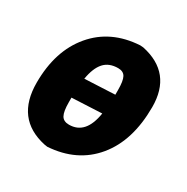

<svg xmlns="http://www.w3.org/2000/svg" viewBox="-120 -583 682 699"><g transform="rotate(30 221.0 -233.5)"><path d="M276 -478 289 -477Q426 -448 426 -305Q426 -164 357 -80.5Q288 3 167 11L154 9Q17 -21 17 -172Q17 -306 86.5 -388.5Q156 -471 276 -478ZM248 -366Q210 -366 189 -342.5Q168 -319 160 -271L287 -277V-296Q287 -335 278.5 -350.5Q270 -366 248 -366ZM154 -169Q154 -130 163 -114Q172 -98 195 -98Q265 -98 280 -194L154 -188Z"/></g></svg>

Font: Alegreya Sans ExtraBold
Style: Italic
Weight: 800
Italic angle: -7°
Designer: Juan Pablo del Peral
Foundry: Huerta Tipografica
Version: Version 2.007